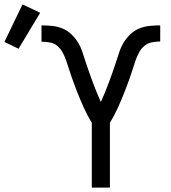

<svg xmlns="http://www.w3.org/2000/svg" viewBox="-157 -850 777 870"><path d="M259 0V-294Q249 -310 240 -327Q231 -344 223 -361.5Q215 -379 207.5 -397Q200 -415 193 -432.5Q186 -450 179.5 -468Q173 -486 166.5 -504Q160 -522 154.5 -540.5Q149 -559 142.5 -577Q136 -595 127 -612Q118 -629 103.5 -641.5Q89 -654 69.5 -657.5Q50 -661 31 -661V-735Q55 -735 79.5 -732.5Q104 -730 126 -721Q148 -712 166 -695Q184 -678 196.5 -657.5Q209 -637 216.5 -614Q224 -591 231.5 -568Q239 -545 247 -522.5Q255 -500 263.5 -477Q272 -454 281 -432Q290 -410 300 -388Q310 -410 319 -432Q328 -454 336.5 -477Q345 -500 353 -522.5Q361 -545 368.5 -568Q376 -591 383.5 -614Q391 -637 403.5 -657.5Q416 -678 434 -695Q452 -712 474 -721Q496 -730 520.5 -732.5Q545 -735 569 -735V-662Q550 -662 530.5 -658Q511 -654 496.5 -641.5Q482 -629 473 -612Q464 -595 457.5 -577Q451 -559 445.5 -540.5Q440 -522 433.5 -504Q427 -486 420.5 -468Q414 -450 407 -432.5Q400 -415 392.5 -397Q385 -379 377 -361.5Q369 -344 360 -327Q351 -310 341 -294V0ZM-73 -629 -137 -660 -55 -830 25 -792Z"/></svg>

Font: Iosevka Custom Extended
Style: Regular
Weight: 400
Width: 7
Monospace: yes
Designer: Belleve Invis
Foundry: Belleve Invis
Version: Version 11.2.4; ttfautohint (v1.8.4)